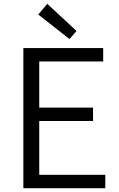

<svg xmlns="http://www.w3.org/2000/svg" viewBox="-20 -983 624 1003"><path d="M102 0H530V-70H185V-351H466V-421H185V-662H519V-732H102ZM343 -779 380 -821 227 -963 180 -907Z"/></svg>

Font: Noto Sans JP DemiLight
Style: Regular
Weight: 350
Designer: Ryoko NISHIZUKA 西塚涼子 (kana, bopomofo & ideographs); Paul D. Hunt (Latin, Greek & Cyrillic); Sandoll Communications 산돌커뮤니
Foundry: Adobe
Version: Version 2.004;hotconv 1.0.118;makeotfexe 2.5.65603